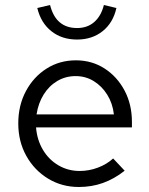

<svg xmlns="http://www.w3.org/2000/svg" viewBox="-20 -737 597 767"><path d="M295 10Q227 10 172 -23.5Q117 -57 85 -114.5Q53 -172 53 -244Q53 -316 83.5 -373Q114 -430 166 -463Q218 -496 283 -496Q347 -496 397.5 -463.5Q448 -431 477.5 -375.5Q507 -320 507 -250V-228H124Q128 -178 151.5 -138.5Q175 -99 213.5 -76.5Q252 -54 298 -54Q336 -54 371.5 -67.5Q407 -81 432 -104L478 -55Q436 -22 391 -6Q346 10 295 10ZM126 -280H435Q430 -324 408.5 -358.5Q387 -393 354.5 -413Q322 -433 282 -433Q242 -433 209 -413.5Q176 -394 154.5 -359.5Q133 -325 126 -280ZM288 -579Q227 -579 185 -612.5Q143 -646 129 -705L180 -717Q203 -625 288 -625Q329 -625 356.5 -649Q384 -673 395 -717L445 -705Q432 -646 390 -612.5Q348 -579 288 -579Z"/></svg>

Font: Red Hat Text
Style: Regular
Weight: 400
Designer: Pentagram, MCKL
Foundry: MCKL
Version: Version 1.030